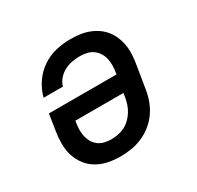

<svg xmlns="http://www.w3.org/2000/svg" viewBox="-124 -679 847 827"><g transform="rotate(-30 300.0 -265.0)"><path d="M254 8Q223 8 193 2Q163 -4 137.5 -19Q112 -34 94.5 -57.5Q77 -81 68.5 -109.5Q60 -138 60.5 -169Q61 -200 66 -231L78 -307H414L415 -313Q418 -330 418.5 -348Q419 -366 415.5 -382Q412 -398 403 -412.5Q394 -427 381 -436.5Q368 -446 351 -450Q334 -454 317 -454Q297 -454 277.5 -450.5Q258 -447 239.5 -437.5Q221 -428 207 -412Q193 -396 188 -377H92Q101 -413 122.5 -445Q144 -477 176 -499Q208 -521 244.5 -529.5Q281 -538 317 -538Q340 -538 363.5 -535Q387 -532 408 -524Q429 -516 447 -503.5Q465 -491 478.5 -474Q492 -457 500.5 -436Q509 -415 512.5 -392.5Q516 -370 514.5 -346Q513 -322 509 -299L491 -189Q487 -162 477.5 -135.5Q468 -109 451.5 -85Q435 -61 412 -42.5Q389 -24 362.5 -12.5Q336 -1 308.5 3.5Q281 8 254 8ZM255 -76Q272 -76 289 -79Q306 -82 322 -90Q338 -98 351 -110.5Q364 -123 373.5 -138Q383 -153 388.5 -169.5Q394 -186 397 -203L400 -223H161L160 -217Q157 -200 156.5 -182.5Q156 -165 159.5 -148.5Q163 -132 171 -118Q179 -104 192 -94Q205 -84 221.5 -80Q238 -76 255 -76Z"/></g></svg>

Font: Iosevka Slab MdExObl
Style: Regular
Weight: 500
Width: 7
Italic angle: -9°
Monospace: yes
Designer: Belleve Invis
Foundry: Belleve Invis
Version: Version 11.1.1; ttfautohint (v1.8.3)